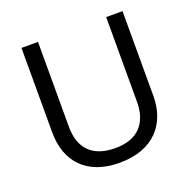

<svg xmlns="http://www.w3.org/2000/svg" viewBox="-127 -843 986 982"><g transform="rotate(-20 365.5 -352.0)"><path d="M640 -252V-714H551V-252C551 -144 496 -68 367 -68C242 -68 180 -135 180 -251V-714H90V-254C90 -95 184 10 362 10C551 10 640 -104 640 -252Z"/></g></svg>

Font: Noto Sans Arabic UI
Style: Regular
Weight: 400
Designer: Monotype Design Team, Nadine Chahine and Nizar Qandah
Foundry: Monotype Imaging Inc.
Version: Version 2.010